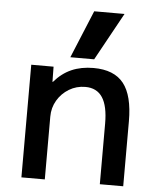

<svg xmlns="http://www.w3.org/2000/svg" viewBox="-55 -837 719 883"><g transform="rotate(5 304.5 -395.0)"><path d="M77 0V-520H180L181 -450H183Q218 -491 262.5 -510.5Q307 -530 364 -530Q459 -530 503 -474.5Q547 -419 547 -300V0H439V-280Q439 -361 413 -400.5Q387 -440 334 -440Q293 -440 259 -419.5Q225 -399 205 -365Q185 -331 185 -290V0ZM363 -570H253L344 -790H484Z"/></g></svg>

Font: M PLUS 2 Medium
Style: Regular
Weight: 500
Designer: Coji Morishita
Foundry: UNDERFOREST DESIGN
Version: Version 1.001